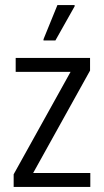

<svg xmlns="http://www.w3.org/2000/svg" viewBox="-20 -739 411 759"><path d="M34 0V-50L259 -455H42V-510H336V-460L111 -55H337V0ZM152 -579V-584L207 -719H275V-714L199 -579Z"/></svg>

Font: Saira Condensed
Style: Regular
Weight: 400
Width: 3
Designer: Hector Gatti with collaboration of the Omnibus-Type team
Foundry: Omnibus-Type
Version: Version 1.101